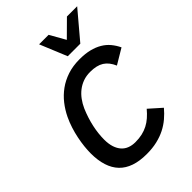

<svg xmlns="http://www.w3.org/2000/svg" viewBox="-268 -1048 1179 1179"><g transform="rotate(-45 322.0 -458.0)"><path d="M565.9 -112.8Q542.5 -85 515.1 -61.8Q487.8 -38.6 454.6 -21.7Q421.4 -4.9 380.9 4.6Q340.3 14.2 290 14.2Q168.5 14.2 109.1 -47.9Q49.8 -109.9 49.8 -232.9Q49.8 -259.8 53.2 -291.5Q56.6 -323.2 63.5 -356.9Q70.3 -390.6 81.3 -425Q92.3 -459.5 107.9 -492.2Q127.4 -532.7 155.5 -568.6Q183.6 -604.5 220.9 -631.6Q258.3 -658.7 305.2 -674.3Q352.1 -689.9 410.2 -689.9Q458 -689.9 495.4 -680.7Q532.7 -671.4 561 -654.5Q589.4 -637.7 609.6 -613.3Q629.9 -588.9 644 -559.1L544.9 -500Q534.7 -523.4 521.7 -540Q508.8 -556.6 491.5 -567.6Q474.1 -578.6 451.9 -583.7Q429.7 -588.9 400.9 -588.9Q367.7 -588.9 339.6 -578.9Q311.5 -568.8 288.6 -551Q265.6 -533.2 247.6 -508.5Q229.5 -483.9 216.8 -455.1Q204.6 -426.8 195.3 -397.7Q186 -368.7 179.9 -340.3Q173.8 -312 170.9 -284.9Q168 -257.8 168 -233.9Q168 -195.8 177.2 -168Q186.5 -140.1 202.9 -122.1Q219.2 -104 242.2 -95.5Q265.1 -86.9 293 -86.9Q325.2 -86.9 352.1 -93Q378.9 -99.1 402.1 -111.1Q425.3 -123 446 -141.1Q466.8 -159.2 486.8 -183.1ZM381.8 -930.2 439 -829.1 541 -930.2H629.9L481 -753.9H372.1L299.3 -930.2Z"/></g></svg>

Font: Clear Sans Medium
Style: Italic
Weight: 500
Italic angle: -12°
Foundry: Intel Corporation
Version: Version 1.00